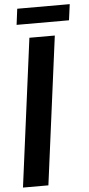

<svg xmlns="http://www.w3.org/2000/svg" viewBox="-62 -972 469 1007"><g transform="rotate(-5 172.5 -468.5)"><path d="M58.1 -853 68.8 -937H345.2L334 -853ZM252.9 -779.8 150.9 0H17.1L119.1 -779.8Z"/></g></svg>

Font: Cooper Hewitt
Style: Semibold Italic
Weight: 710
Designer: Village Type and Design LLC
Foundry: Cooper Hewitt Smithsonian Design Museum
Version: 1.000